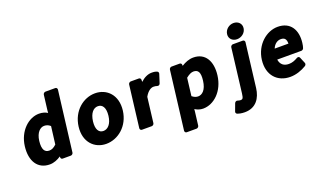

<svg xmlns="http://www.w3.org/2000/svg" viewBox="-89 -1305 3545 2109"><g transform="rotate(-20 1683.5 -251.0)"><path d="M85 -245C64 -75 137 37 277 37C324 37 369 18 408 -8V4C408 16 418 25 430 25H525C536 25 551 15 553 0L640 -706C641 -717 633 -731 618 -731H503C492 -731 477 -721 475 -706L453 -528V-527L451 -501C426 -517 393 -528 353 -528C229 -528 106 -415 85 -245ZM254 -246C266 -342 316 -383 360 -383C385 -383 408 -376 432 -355L406 -148C375 -119 351 -108 323 -108C271 -108 242 -145 254 -246Z M714 -245C692 -69 801 37 937 37C1074 37 1209 -69 1231 -245C1253 -422 1144 -528 1007 -528C871 -528 736 -422 714 -245ZM882 -245C894 -339 937 -384 989 -384C1041 -384 1074 -339 1063 -245C1052 -153 1007 -107 955 -107C903 -107 871 -152 882 -245Z M1334 0C1333 11 1341 25 1356 25H1471C1482 25 1497 15 1499 0L1535 -295C1570 -358 1610 -376 1636 -376C1655 -376 1663 -374 1679 -369C1698 -363 1710 -377 1713 -388L1745 -488C1748 -498 1745 -511 1735 -516C1717 -525 1697 -528 1670 -528C1625 -528 1579 -506 1539 -468V-493C1539 -505 1530 -516 1517 -516H1422C1411 -516 1396 -506 1394 -491Z M1974 8C2002 26 2034 37 2069 37C2195 37 2318 -75 2340 -253C2360 -412 2296 -528 2156 -528C2107 -528 2060 -509 2017 -482L2016 -495C2016 -506 2006 -516 1994 -516H1899C1888 -516 1873 -506 1871 -491L1787 194C1786 205 1794 219 1809 219H1924C1935 219 1950 209 1952 194L1971 40ZM1993 -136 2018 -342C2054 -371 2081 -383 2106 -383C2160 -383 2183 -347 2171 -252C2158 -147 2109 -108 2063 -108C2042 -108 2020 -114 1993 -136Z M2525 27C2518 83 2509 90 2486 90C2475 90 2464 87 2452 83C2437 78 2423 88 2418 101L2386 187C2382 198 2386 211 2398 216C2418 224 2446 231 2485 231C2618 231 2677 135 2691 25L2754 -491C2755 -502 2747 -516 2732 -516H2616C2605 -516 2590 -506 2588 -491ZM2679 -552C2731 -552 2780 -588 2787 -642C2794 -696 2753 -733 2701 -733C2650 -733 2601 -696 2594 -642C2587 -588 2628 -552 2679 -552Z M2856 -245C2835 -70 2939 37 3088 37C3156 37 3223 13 3277 -20C3288 -27 3294 -42 3289 -53L3259 -125C3253 -140 3237 -141 3225 -134C3189 -113 3158 -102 3121 -102C3062 -102 3025 -132 3016 -191H3298C3308 -191 3321 -199 3325 -210C3331 -225 3335 -246 3338 -270C3356 -416 3291 -528 3142 -528C3012 -528 2877 -417 2856 -245ZM3031 -314C3052 -365 3090 -389 3128 -389C3173 -389 3192 -367 3192 -314Z"/></g></svg>

Font: Falling Sky
Style: BlkObl
Weight: 900
Designer: Paul D. Hunt
Foundry: Adobe Systems Incorporated
Version: Version 1.02